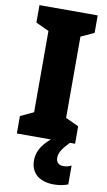

<svg xmlns="http://www.w3.org/2000/svg" viewBox="-103 -763 586 1052"><g transform="rotate(10 190.0 -237.0)"><path d="M269 94C269 66 281 44 323 0H352V-97L279 -131V-583L352 -617V-714H28V-617L101 -583V-131L28 -97V0H217C163 45 146 89 146 128C146 198 193 240 276 240C310 240 336 233 354 226V121C343 127 327 132 309 132C284 132 269 117 269 94Z"/></g></svg>

Font: Noto Sans Arabic UI Cn Bk
Style: Regular
Weight: 900
Width: 3
Designer: Monotype Design Team, Nadine Chahine and Nizar Qandah
Foundry: Monotype Imaging Inc.
Version: Version 2.010